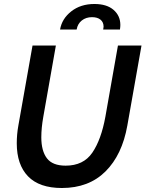

<svg xmlns="http://www.w3.org/2000/svg" viewBox="-20 -928 729 962"><path d="M64 -210Q64 -255 72 -299L143 -700H260L197 -343Q187 -287 187 -240Q187 -172 215 -135Q243 -98 309 -98Q398 -98 442.5 -163Q487 -228 508 -343L571 -700H689L618 -299Q592 -152 508.5 -69Q425 14 290 14Q177 14 120.5 -44.5Q64 -103 64 -210ZM453 -908Q515 -908 549 -878.5Q583 -849 583 -803Q583 -794 581 -780H497Q499 -790 499 -794Q499 -817 483.5 -829.5Q468 -842 441 -842Q411 -842 390 -825.5Q369 -809 364 -780H281Q290 -834 337 -871Q384 -908 453 -908Z"/></svg>

Font: Cabin SemiBold
Style: Italic
Weight: 600
Italic angle: -7°
Designer: Pablo Impallari
Foundry: Pablo Impallari. http://www.impallari.com Igino Marini. http://www.ikern.com
Version: Version 2.200